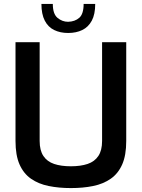

<svg xmlns="http://www.w3.org/2000/svg" viewBox="-20 -953 722 978"><path d="M341 5Q280 5 228 -5.5Q176 -16 138 -42.5Q100 -69 79.5 -115.5Q59 -162 59 -235V-738H182V-235Q182 -187 201 -158.5Q220 -130 255.5 -118Q291 -106 341 -106Q391 -106 426.5 -118Q462 -130 481 -158.5Q500 -187 500 -235V-738H623V-235Q623 -162 602.5 -115.5Q582 -69 544 -42.5Q506 -16 454.5 -5.5Q403 5 341 5ZM327 -785Q287 -785 256 -800Q225 -815 208 -848Q191 -881 191 -933H249Q249 -882 273 -862Q297 -842 327 -842Q362 -843 384 -862.5Q406 -882 406 -933H465Q465 -880 447.5 -847.5Q430 -815 399 -800Q368 -785 327 -785Z"/></svg>

Font: Exo Thin SemiBold
Style: Regular
Weight: 600
Version: Version 2.000